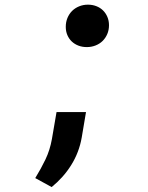

<svg xmlns="http://www.w3.org/2000/svg" viewBox="-20 -592 627 811"><path d="M257.8 -478.5Q257.8 -499 264.9 -516.1Q272 -533.2 284.4 -545.7Q296.9 -558.1 314.2 -565.2Q331.5 -572.3 351.6 -572.3Q370.6 -572.3 387 -565.9Q403.3 -559.6 415 -548.1Q426.8 -536.6 433.6 -520.5Q440.4 -504.4 440.4 -485.4Q440.4 -465.3 433.1 -448.2Q425.8 -431.2 413.3 -418.9Q400.9 -406.7 383.5 -399.9Q366.2 -393.1 346.7 -393.1Q327.6 -393.1 311.5 -399.2Q295.4 -405.3 283.4 -416.5Q271.5 -427.7 264.6 -443.6Q257.8 -459.5 257.8 -478.5ZM325.2 -11.2Q319.8 20 308.6 49.3Q297.4 78.6 280.8 105.2Q264.2 131.8 243.2 155.3Q222.2 178.7 198.2 198.2L128.9 160.2Q153.3 120.6 172.1 81.3Q190.9 42 199.2 -4.4L218.8 -118.7H343.3Z"/></svg>

Font: TypoPRO Roboto Mono
Style: Bold Italic
Weight: 700
Designer: Google
Version: Version 2.000986; 2015; ttfautohint (v1.3)